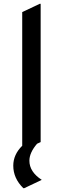

<svg xmlns="http://www.w3.org/2000/svg" viewBox="-20 -777 333 1017"><path d="M97.7 -4.9V-712.9L190.4 -756.8H195.3V-24.4L176.3 -15.6Q135.7 31.7 135.7 74.2Q135.7 133.3 201.2 175.8L108.4 219.7H103.5Q50.3 167.5 50.3 100.6Q50.3 42 97.7 -4.9Z"/></svg>

Font: Nova Square
Style: Book
Weight: 400
Version: Version 2.000